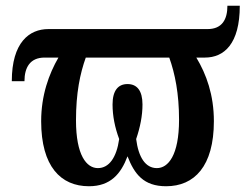

<svg xmlns="http://www.w3.org/2000/svg" viewBox="-20 -637 876 667"><path d="M289 10C364 10 400 -33 423 -94C447 -32 479 10 557 10C655 10 723 -59 723 -216C723 -307 697 -379 662 -437H692C758 -437 813 -484 813 -617H770C770 -570 752 -536 701 -536H148C82 -536 21 -490 21 -355H65C65 -402 84 -437 135 -437H183C150 -380 123 -306 123 -216C123 -59 191 10 289 10ZM320 -53C281 -53 244 -97 244 -219C244 -314 258 -381 278 -437H568C588 -381 602 -312 602 -221C602 -97 564 -53 525 -53C485 -53 461 -91 453 -154C467 -195 475 -235 475 -274C475 -322 456 -345 423 -345C390 -345 371 -322 371 -274C371 -235 379 -194 394 -154C385 -90 359 -53 320 -53Z"/></svg>

Font: Noto Serif Condensed Semi
Style: Regular
Weight: 600
Width: 3
Designer: Monotype Design Team
Foundry: Monotype Imaging Inc.
Version: Version 1.002